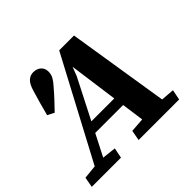

<svg xmlns="http://www.w3.org/2000/svg" viewBox="-189 -864 1055 1055"><g transform="rotate(-45 338.5 -336.5)"><path d="M341 -489 222 -256H400L361 -541ZM-31 0 -20 -60 60 -68 373 -657H488L582 -66L660 -60L648 0H333L344 -60L427 -66L409 -196H192L127 -69L208 -60L196 0ZM74 -452Q84 -489 94 -526Q104 -563 115 -598Q127 -640 145 -656.5Q163 -673 187 -673Q214 -673 231.5 -657.5Q249 -642 249 -616Q249 -594 239 -576Q229 -558 208 -535Q185 -508 161.5 -483Q138 -458 113 -432Z"/></g></svg>

Font: Source Serif 4 SmText
Style: Bold Italic
Weight: 700
Italic angle: -12°
Designer: Frank Grießhammer
Foundry: Adobe
Version: Version 4.005;hotconv 1.1.0;makeotfexe 2.6.0